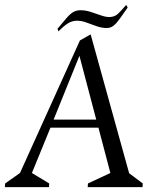

<svg xmlns="http://www.w3.org/2000/svg" viewBox="-44 -768 641 788"><path d="M-24 0 -23 -15 38 -58 284 -602 328 -627 486 -57 542 -15 541 0H316L317 -15L409 -58L360 -244H163L87 -58L158 -15L157 0ZM176 -277H351L282 -539ZM196 -639 192 -650Q216 -679 230.5 -695.5Q245 -712 257.5 -719Q270 -726 287 -726Q307 -726 328.5 -719Q350 -712 370 -705Q390 -698 404 -698Q427 -698 442 -713Q457 -728 474 -748L480 -737Q461 -710 447.5 -691Q434 -672 422 -662.5Q410 -653 394 -653Q374 -653 352.5 -660.5Q331 -668 311 -675.5Q291 -683 272 -683Q252 -683 234.5 -672Q217 -661 196 -639Z"/></svg>

Font: Ancizar Serif Light
Style: Italic
Weight: 300
Italic angle: -4°
Designer: Cesar Puertas, Viviana Monsalve, Julian Moncada, Julian Prieto, Jose Castro, Felipe Aragon, Mariel Hernandez, Sara Alarc
Version: Version 8.100